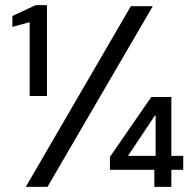

<svg xmlns="http://www.w3.org/2000/svg" viewBox="-20 -724 746 744"><path d="M95 -352V-638L28 -620V-662L118 -704H162V-352ZM80 0 487 -700H572L164 0ZM578 0V-66H406V-116L566 -348H644V-120H690V-66H644V0ZM476 -120H583V-276H580Z"/></svg>

Font: DM Sans 36pt
Style: Regular
Weight: 400
Designer: Colophon Foundry, Jonny Pinhorn
Foundry: Colophon Foundry
Version: Version 4.004;gftools[0.9.30]